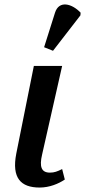

<svg xmlns="http://www.w3.org/2000/svg" viewBox="-20 -832 382 862"><path d="M218 -604 341 -763 342 -775C303 -816 245 -832 227 -775L178 -620ZM158 10C202 10 243 -7 271 -26L259 -73C237 -62 224 -57 204 -57C166 -57 156 -83 169 -138L259 -536H132L53 -142C32 -33 73 10 158 10Z"/></svg>

Font: Noto Serif Condensed SemiBold
Style: Italic
Weight: 600
Width: 3
Italic angle: -12°
Designer: Monotype Design Team
Foundry: Monotype Imaging Inc.
Version: Version 2.014